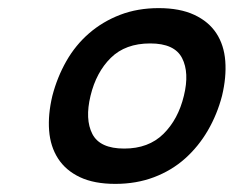

<svg xmlns="http://www.w3.org/2000/svg" viewBox="-20 -840 576 473"><path d="M527 -604Q515 -558 492 -518.5Q469 -479 436 -449.5Q403 -420 359.5 -403.5Q316 -387 264 -387Q212 -387 177 -403.5Q142 -420 123 -449.5Q104 -479 101 -518.5Q98 -558 109 -604Q121 -650 143.5 -689.5Q166 -729 199.5 -758Q233 -787 276 -803.5Q319 -820 371 -820Q423 -820 458.5 -803.5Q494 -787 513 -758Q532 -729 535 -689.5Q538 -650 527 -604ZM433 -604Q447 -661 428.5 -697Q410 -733 350 -733Q289 -733 253 -697.5Q217 -662 203 -604Q189 -546 207.5 -510Q226 -474 286 -474Q346 -474 382.5 -510Q419 -546 433 -604Z"/></svg>

Font: TypoPRO Sinkin Sans
Style: 600 SemiBold Italic
Weight: 600
Italic angle: -112°
Designer: Keith Bates
Foundry: K-Type
Version: Sinkin Sans (version 1.0)  by Keith Bates   •   © 2014   www